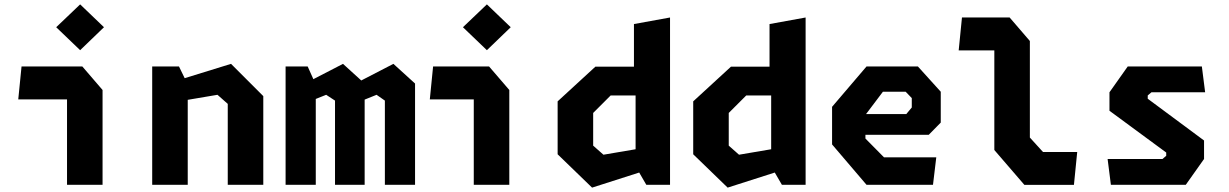

<svg xmlns="http://www.w3.org/2000/svg" viewBox="-20 -845 5620 878"><path d="M286.5 0H449V-433.5L356.5 -541H78.5L63.5 -390.5H286.5ZM237 -720.5 346.5 -615.5 455.5 -720.5 346.5 -825Z M1021.5 0H1184V-405.5L1036.5 -553L824.5 -487.5L798.5 -541H676V0H838.5V-388.5L974.5 -411.5L1021.5 -370Z M1740 0H1878V-463L1779 -553L1632 -477L1548.5 -553L1413 -483L1387 -541H1286V0H1424V-392.5L1471.5 -411.5L1512 -385V0H1647.5V-389.5L1702 -411.5L1740 -385Z M2146.5 0H2309V-433.5L2216.5 -541H1960.5L1945.5 -390.5H2146.5ZM2097 -720.5 2206.5 -615.5 2315.5 -720.5 2206.5 -825Z M2935.5 0H3044V-765L2879 -735V-540H2702.5L2530 -381.5V-139.5L2687.5 13L2903 -56ZM2692.5 -179V-328.5L2772.5 -408.5H2886.5V-162.5L2739.5 -137.5Z M3555.5 0H3664V-765L3499 -735V-540H3322.5L3150 -381.5V-139.5L3307.5 13L3523 -56ZM3312.5 -179V-328.5L3392.5 -408.5H3506.5V-162.5L3359.5 -137.5Z M3942.5 0H4246.5L4261.5 -125.5H4022.5L3937.5 -211.5V-228.5H4227L4282 -284.5V-425.5L4177.5 -541H3942.5L3785 -356.5V-184.5ZM3940.5 -323.5 4017.5 -425.5H4121.5L4149.5 -396.5V-353.5L4124.5 -323.5Z M4664.5 0.5H4891L4906 -150H4749.5L4689.5 -216V-657.5L4597 -765H4379L4364 -614.5H4527V-159Z M5060 0H5402.5L5486 -118V-202.5L5228.5 -393.5V-408.5L5245.5 -423H5491L5476 -541H5137L5053.5 -423V-338.5L5313 -147.5V-132.5L5296 -118H5045Z"/></svg>

Font: Monaspace Krypton ExtraBold
Style: Regular
Weight: 800
Designer: Riley Cran & the Lettermatic Team
Foundry: Lettermatic
Version: Version 1.101 (Monaspace Krypton)